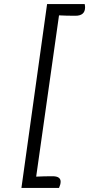

<svg xmlns="http://www.w3.org/2000/svg" viewBox="-20 -740 441 950"><path d="M272 -664 159 134Q198 132 240 132Q280 132 280 159Q280 172 272 190H86L213 -720H399Q401 -710 401 -704Q401 -662 353 -662Q308 -662 272 -664Z"/></svg>

Font: Overlock
Style: Italic
Weight: 400
Designer: Dario Muhafara
Foundry: Dario Manuel Muhafara
Version: Version 1.001